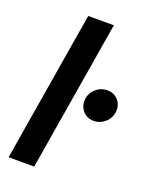

<svg xmlns="http://www.w3.org/2000/svg" viewBox="-138 -801 679 873"><g transform="rotate(20 201.5 -364.0)"><path d="M258.8 -727.5 138.2 0H14.2L134.8 -727.5ZM320.8 -287.6Q286.6 -287.6 266.4 -312.5Q246.1 -337.4 251.5 -372.1Q256.3 -401.4 279.8 -420.7Q303.2 -439.9 332.5 -439.9Q366.7 -439.9 387 -415.3Q407.2 -390.6 401.9 -356Q397 -327.1 373.8 -307.4Q350.6 -287.6 320.8 -287.6Z"/></g></svg>

Font: Inter 28pt SemiBold
Style: Italic
Weight: 600
Italic angle: -9.3988°
Designer: Rasmus Andersson
Foundry: rsms
Version: Version 4.001;git-66647c0bb